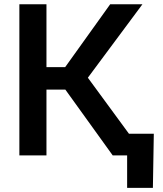

<svg xmlns="http://www.w3.org/2000/svg" viewBox="-20 -748 783 924"><path d="M73.2 0V-727.5H203.6V-424.8H293.5L510.3 -727.5H665.5L402.8 -374L677.2 0H522.5L294.4 -316.9H203.6V0ZM591.8 156.2V0H551.3V-104.5H720.2L715.8 156.2Z"/></svg>

Font: Inter SemiBold
Style: Regular
Weight: 600
Designer: Rasmus Andersson
Foundry: rsms
Version: Version 4.001;git-9221beed3